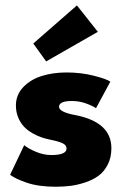

<svg xmlns="http://www.w3.org/2000/svg" viewBox="-20 -698 448 730"><path d="M155.5 -464.5 106.5 -532.5 272.5 -677.5 352 -577ZM233 -422.5Q288.5 -422.5 337.2 -410Q386 -397.5 399.5 -387.5L345 -286.5Q331.5 -296 306.2 -305Q281 -314 253.5 -314Q204.5 -314 204.5 -292Q204.5 -271.5 268.5 -260Q403.5 -233 403.5 -134.5Q403.5 -99.5 390 -72.8Q376.5 -46 355.2 -30.2Q334 -14.5 305 -4.8Q276 5 249 8.5Q222 12 192 12Q127 12 82.2 -3.2Q37.5 -18.5 18.5 -33.5L72 -146Q88.5 -132.5 117.5 -120.5Q146.5 -108.5 175 -108.5Q233 -108.5 233 -133.5Q233 -146 218.2 -153.2Q203.5 -160.5 170.5 -167Q153.5 -170.5 137.8 -175.8Q122 -181 103.5 -191.5Q85 -202 71.8 -215.8Q58.5 -229.5 49.5 -250.5Q40.5 -271.5 40.5 -297Q40.5 -337.5 68.5 -366.8Q96.5 -396 139 -409.2Q181.5 -422.5 233 -422.5Z"/></svg>

Font: League Spartan ExtraBold
Style: Regular
Weight: 800
Foundry: The League of Moveable Type
Version: Version 2.002